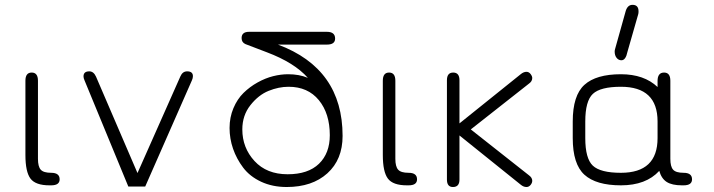

<svg xmlns="http://www.w3.org/2000/svg" viewBox="-20 -751 2895 778"><path d="M187.5 0H180.7Q124 0 103.5 -27.3Q83 -54.7 83 -123V-423.8Q83 -457 108.4 -457Q133.8 -457 133.8 -423.8V-107.4Q133.8 -76.2 145 -63.5Q156.2 -50.8 187.5 -50.8Q221.7 -50.8 221.7 -24.4Q221.7 0 187.5 0Z M537.1 -49.8 710.9 -441.4Q719.7 -461.9 738.3 -461.9Q761.7 -461.9 761.7 -442.4Q761.7 -434.6 757.8 -425.8L568.4 4.9H500L322.3 -425.8Q318.4 -434.6 318.4 -441.4Q318.4 -461.9 341.8 -461.9Q359.4 -461.9 369.1 -440.4Z M974.6 -572.3Q959 -579.1 959 -596.7Q959 -622.1 989.3 -622.1H1304.7Q1337.9 -622.1 1337.9 -594.7Q1337.9 -570.3 1304.7 -570.3H1106.4Q1368.2 -472.7 1368.2 -200.2Q1368.2 -104.5 1306.6 -48.8Q1245.1 6.8 1141.6 6.8Q1084 6.8 1038.1 -14.6Q992.2 -36.1 965.3 -71.8Q938.5 -107.4 924.3 -148.4Q910.2 -189.5 910.2 -232.4Q910.2 -275.4 925.8 -312.5Q941.4 -349.6 966.8 -374.5Q992.2 -399.4 1023.9 -417Q1055.7 -434.6 1086.9 -442.4Q1118.2 -450.2 1147.5 -450.2Q1192.4 -450.2 1227.5 -435.5Q1172.9 -497.1 1061.5 -539.1ZM1145.5 -44.9Q1228.5 -44.9 1272.5 -87.4Q1316.4 -129.9 1316.4 -203.1Q1316.4 -291 1272 -345.2Q1227.5 -399.4 1149.4 -399.4Q1109.4 -399.4 1068.4 -382.8Q1027.3 -366.2 994.6 -324.7Q961.9 -283.2 961.9 -226.6Q961.9 -152.3 1011.2 -98.6Q1060.5 -44.9 1145.5 -44.9Z M1635.7 0H1628.9Q1572.3 0 1551.8 -27.3Q1531.2 -54.7 1531.2 -123V-423.8Q1531.2 -457 1556.6 -457Q1582 -457 1582 -423.8V-107.4Q1582 -76.2 1593.3 -63.5Q1604.5 -50.8 1635.7 -50.8Q1669.9 -50.8 1669.9 -24.4Q1669.9 0 1635.7 0Z M2136.7 -18.6Q2136.7 -9.8 2129.9 -1.5Q2123 6.8 2113.3 6.8Q2101.6 6.8 2090.8 -2L1841.8 -202.1V-23.4Q1841.8 6.8 1815.4 6.8Q1791 6.8 1791 -23.4V-425.8Q1791 -457 1816.4 -457Q1841.8 -457 1841.8 -425.8V-251L2089.8 -450.2Q2101.6 -460 2113.3 -460Q2123 -460 2129.9 -451.2Q2136.7 -442.4 2136.7 -434.6Q2136.7 -420.9 2122.1 -411.1L1887.7 -226.6L2123 -41Q2136.7 -31.2 2136.7 -18.6Z M2750 0H2743.2Q2703.1 0 2681.6 -13.7Q2660.2 -27.3 2651.4 -58.6Q2597.7 0 2496.1 0Q2395.5 0 2348.1 -43Q2300.8 -85.9 2300.8 -191.4V-258.8Q2300.8 -364.3 2348.1 -407.2Q2395.5 -450.2 2496.1 -450.2Q2589.8 -450.2 2644.5 -398.4V-422.9Q2644.5 -457 2670.9 -457Q2696.3 -457 2696.3 -423.8V-107.4Q2696.3 -76.2 2707.5 -63.5Q2718.8 -50.8 2750 -50.8Q2784.2 -50.8 2784.2 -24.4Q2784.2 0 2750 0ZM2496.1 -399.4Q2413.1 -399.4 2382.3 -370.6Q2351.6 -341.8 2351.6 -258.8V-191.4Q2351.6 -108.4 2382.3 -79.6Q2413.1 -50.8 2496.1 -50.8Q2644.5 -50.8 2644.5 -191.4V-258.8Q2644.5 -399.4 2496.1 -399.4ZM2543 -731.4Q2567.4 -731.4 2567.4 -705.1Q2567.4 -698.2 2566.4 -694.3L2522.5 -541Q2515.6 -506.8 2498 -506.8Q2486.3 -506.8 2478.5 -516.6Q2470.7 -526.4 2470.7 -542Q2470.7 -547.9 2472.7 -553.7L2515.6 -707Q2523.4 -731.4 2543 -731.4Z"/></svg>

Font: Jura
Style: Book
Weight: 400
Version: Version 2.3